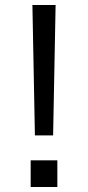

<svg xmlns="http://www.w3.org/2000/svg" viewBox="-20 -750 353 770"><path d="M120 -207 110 -730H203L193 -207ZM103 0V-107H210V0Z"/></svg>

Font: M PLUS 1 Thin
Style: Regular
Weight: 400
Version: Version 1.001